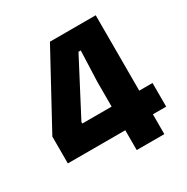

<svg xmlns="http://www.w3.org/2000/svg" viewBox="-149 -766 869 894"><g transform="rotate(-30 285.5 -319.5)"><path d="M334.4 0V-365.8L340.7 -531.9H328.4L176.7 -241.8V-180.1L116.9 -233.7H554.3V-106.5H25.6V-250.8L236.7 -639H482.9V0Z"/></g></svg>

Font: Anek Odia Medium
Style: Regular
Weight: 500
Designer: Yesha Goshar & Mahesh Sahu (Odia), Yesha Goshar (Latin)
Foundry: Ek Type
Version: Version 1.003